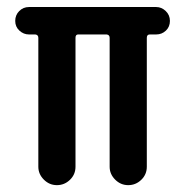

<svg xmlns="http://www.w3.org/2000/svg" viewBox="-20 -540 540 560"><path d="M64.5 -439.5Q48.8 -439.5 36.6 -450.7Q24.4 -461.9 24.4 -479Q24.4 -496.1 36.1 -507.8Q47.9 -519.5 64.5 -519.5H435.5Q451.2 -519.5 463.4 -507.8Q475.6 -496.1 475.6 -479Q475.6 -461.9 463.9 -450.7Q452.1 -439.5 435.5 -439.5H417Q408.2 -439.5 408.2 -429.7V-53.7Q408.2 -31.2 392.1 -15.6Q376 0 354 0Q332 0 315.9 -16.1Q299.8 -32.2 299.8 -53.7V-429.7Q299.8 -438.5 291 -439.5H208Q200.2 -439.5 200.2 -429.7V-53.7Q200.2 -31.2 184.1 -15.6Q168 0 146 0Q124 0 107.9 -16.1Q91.8 -32.2 91.8 -53.7V-429.7Q91.8 -438.5 83 -439.5Z"/></svg>

Font: Rounded Mgen+ 1mn medium
Style: Regular
Weight: 500
Designer: [Source Han Sans]
Ryoko NISHIZUKA  (kana & ideographs); Paul D. Hunt (Latin, Greek & Cyrillic); Wenlong ZHANG  (bopomofo
Version: Version 1.059.20150602